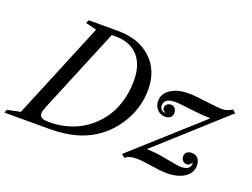

<svg xmlns="http://www.w3.org/2000/svg" viewBox="-183 -1020 1678 1279"><g transform="rotate(20 655.5 -380.0)"><path d="M-67.9 0 -58.1 -22.9 34.2 -42 317.9 -728 240.2 -747.1 250 -770H456.1Q605 -770 692.9 -688.7Q780.8 -607.4 780.8 -470.2Q780.8 -335.4 705.1 -219Q629.4 -102.5 504.9 -46.9Q401.9 0 242.2 0ZM235.8 -42Q305.7 -42 370.4 -61.3Q435.1 -80.6 489.7 -119.4Q544.4 -158.2 585 -211.9Q625.5 -265.6 648.2 -338.4Q670.9 -411.1 670.9 -495.1Q670.9 -606.9 614.5 -668.5Q558.1 -730 455.1 -730H428.2L179.2 -128.9Q166 -97.2 166 -80.1Q166 -59.1 181.9 -50.5Q197.8 -42 235.8 -42ZM1043 -540Q1082.5 -540 1171.6 -528.6Q1260.7 -517.1 1282.2 -517.1Q1321.3 -517.1 1357.9 -540L1378.9 -521L911.1 -99.1V-95.2Q970.2 -95.2 1053.7 -78.6Q1137.2 -62 1162.1 -62Q1227.1 -62 1227.1 -111.8L1223.1 -113.8Q1211.9 -91.8 1191.9 -91.8Q1173.3 -91.8 1162.1 -104Q1150.9 -116.2 1150.9 -134.8Q1150.9 -152.8 1164.1 -163.8Q1177.2 -174.8 1198.2 -174.8Q1226.6 -174.8 1242.7 -156.2Q1258.8 -137.7 1258.8 -106Q1258.8 -53.7 1211.2 -22Q1163.6 9.8 1084 9.8Q1045.9 9.8 974.1 -1.7Q902.3 -13.2 866.2 -13.2Q838.9 -13.2 821.5 -8.3Q804.2 -3.4 786.1 9.8L763.2 -8.8L1231.9 -430.2L1230 -434.1Q1174.8 -434.1 1089.8 -445.1Q1004.9 -456.1 981.9 -456.1Q900.9 -456.1 900.9 -403.8Q900.9 -388.2 910.4 -377.4Q919.9 -366.7 936 -363.8L937 -368.2Q918.9 -377.4 918.9 -393.1Q918.9 -408.2 929.9 -418.7Q940.9 -429.2 958 -429.2Q976.6 -429.2 987.3 -416.3Q998 -403.3 998 -382.8Q998 -362.8 983.9 -351.3Q969.7 -339.8 946.8 -339.8Q913.6 -339.8 890.9 -364Q868.2 -388.2 868.2 -423.8Q868.2 -475.1 916.7 -507.6Q965.3 -540 1043 -540Z"/></g></svg>

Font: Libre Caslon Text
Style: Italic
Weight: 400
Italic angle: -25°
Designer: Pablo Impallari, Rodrigo Fuenzalida
Foundry: Pablo Impallari, Rodrigo Fuenzalida
Version: Version 1.002